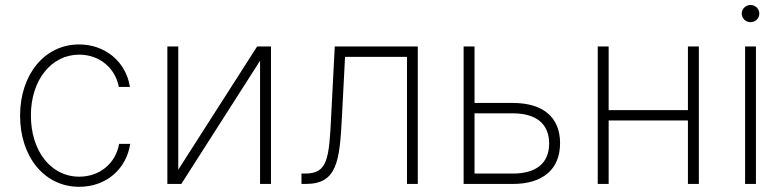

<svg xmlns="http://www.w3.org/2000/svg" viewBox="-20 -730 3112 762"><path d="M294.4 11.4C400.9 11.4 481.2 -58.2 496.8 -159.1H452.8C438.6 -79.9 374.3 -28.8 294.4 -28.8C180.4 -28.8 102.6 -132.8 102.6 -271.7C102.6 -412.3 183.6 -513.1 294.4 -513.1C376.4 -513.1 437.9 -458.5 451.7 -384.9H495.7C479.8 -485.4 397.4 -553.6 294 -553.6C155.9 -553.6 59.7 -432.9 59.7 -271C59.7 -109 155.2 11.4 294.4 11.4Z M687.5 -56.5V-545.5H644.2V0H699.6L1012.1 -489V0H1055.4V-545.5H1000.4Z M1176.5 0H1193.5C1317.5 0 1328.1 -89.1 1337 -265.3L1349.4 -504.3H1595.2V0H1638.1V-545.5H1308.6L1294.7 -276.6C1286.2 -98.4 1280.9 -41.2 1190.7 -41.2H1176.5Z M1863.3 -321.4V-545.5H1820V0H2015.6C2133.2 0 2202.8 -57.2 2202.8 -161.9C2202.8 -266.3 2133.2 -321.4 2015.6 -321.4ZM1863.3 -280.2H2015.6C2103.7 -280.2 2159.4 -241.8 2159.4 -160.5C2159.4 -78.8 2103.7 -41.2 2015.6 -41.2H1863.3Z M2395.6 -545.5H2352.3V0H2395.6V-251.8H2710.2V0H2753.6V-545.5H2710.2V-293H2395.6Z M2937.1 0H2980.1V-545.5H2937.1ZM2958.8 -642C2978 -642 2993.6 -657.3 2993.6 -676.1C2993.6 -695 2978 -710.2 2958.8 -710.2C2939.6 -710.2 2923.7 -695 2923.7 -676.1C2923.7 -657.3 2939.6 -642 2958.8 -642Z"/></svg>

Font: Karasuma Gothic
Style: Thin
Weight: 200
Designer: Rasmus Andersson / Ryoko Ishizuka
Foundry: rsms
Version: Version 1.00